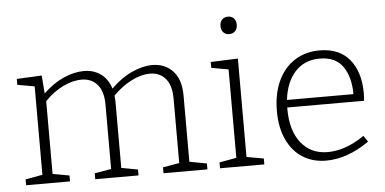

<svg xmlns="http://www.w3.org/2000/svg" viewBox="-51 -835 1889 941"><g transform="rotate(-5 894.0 -364.5)"><path d="M849 -45 934 -29V0H718V-29L799 -43V-359Q799 -425 770.5 -458.5Q742 -492 693 -492Q652 -492 604.5 -468.5Q557 -445 512 -400Q514 -382 514 -372V-44L595 -29V0H382V-29L464 -43V-359Q464 -425 435 -458.5Q406 -492 357 -492Q315 -492 267.5 -469.5Q220 -447 176 -402V-44L258 -29V0H42V-29L126 -44V-479L42 -494V-523L165 -529L172 -440Q219 -486 271.5 -509.5Q324 -533 373 -533Q420 -533 455 -508Q490 -483 505 -435Q553 -483 607 -508Q661 -533 709 -533Q771 -533 810 -491.5Q849 -450 849 -370Z M1130 -528V-44L1214 -29V0H996V-29L1080 -44V-479L996 -494V-523ZM1059 -693Q1059 -714 1070 -725.5Q1081 -737 1099 -737Q1117 -737 1128 -725.5Q1139 -714 1139 -694Q1139 -674 1127.5 -662.5Q1116 -651 1098 -651Q1081 -651 1070 -662.5Q1059 -674 1059 -693Z M1710 -97 1730 -67Q1623 8 1518 8Q1453 8 1403.5 -23Q1354 -54 1326 -113Q1298 -172 1298 -255Q1298 -339 1327 -402Q1356 -465 1409 -499Q1462 -533 1532 -533Q1629 -533 1679.5 -471Q1730 -409 1730 -306Q1730 -285 1728 -268H1350V-261Q1350 -154 1398.5 -93.5Q1447 -33 1529 -33Q1617 -33 1710 -97ZM1352 -305H1679Q1679 -389 1643 -441Q1607 -493 1529 -493Q1454 -493 1408 -442.5Q1362 -392 1352 -305Z"/></g></svg>

Font: Bitter Pro Light
Style: Regular
Weight: 300
Designer: Sol Matas, and Bitter project Authors
Foundry: Sol Matas
Version: Version 1.010